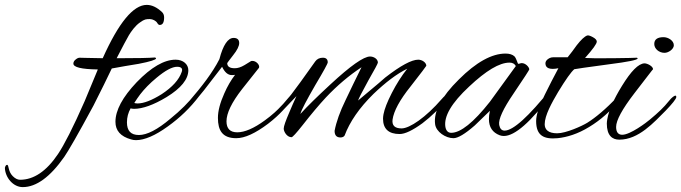

<svg xmlns="http://www.w3.org/2000/svg" viewBox="-263 -560 2785 785"><path d="M400 -510C379 -530 358 -540 337 -540C282 -540 222 -467 157 -322C92 -323 60 -324 63 -324C58 -324 53 -322 48 -318C41 -313 37 -307 37 -300C37 -285 70 -277 137 -276L83 -146C36 -39 -1 33 -26 70C-73 140 -125 175 -181 175C-191 175 -201 170 -211 160C-231 140 -226 114 -234 114C-238 114 -241 118 -243 126C-242 165 -210 205 -170 205C-115 205 -58 164 0 81C16 58 56 -11 119 -128C151 -191 176 -242 194 -280C231 -287 267 -293 304 -299C351 -308 375 -316 375 -321C375 -322 374 -324 371 -325C347 -323 299 -322 226 -322H214C239 -370 255 -401 264 -416C273 -431 290 -455 309 -468C328 -482 335 -482 350 -482C361 -482 375 -475 380 -466C383 -461 386 -458 390 -458C402 -458 408 -468 408 -489C408 -498 405 -505 400 -510Z M552 -168C557 -175 560 -180 560 -185C560 -189 558 -191 554 -191C549 -191 544 -187 538 -179C509 -142 475 -108 434 -75C381 -30 338 -8 305 -8C272 -8 256 -25 256 -60C256 -80 261 -99 271 -117C274 -116 279 -115 285 -115C320 -115 365 -131 418 -163C477 -199 507 -236 507 -273C507 -297 486 -316 455 -316C408 -316 355 -285 296 -224C238 -163 209 -109 209 -62C209 -26 230 -2 273 10C279 12 286 13 293 13C328 13 372 -6 423 -43C472 -78 515 -119 552 -168ZM480 -266C469 -234 442 -204 398 -175C358 -150 325 -137 299 -137C294 -137 289 -138 286 -139C294 -152 302 -163 310 -174C327 -196 349 -219 377 -242C413 -272 441 -287 461 -287C478 -287 485 -280 480 -266Z M925 -144C932 -152 934 -159 934 -162C934 -167 931 -169 927 -169C924 -169 920 -164 917 -161L893 -133C872 -110 849 -89 820 -68C775 -35 737 -19 707 -19C678 -19 663 -34 663 -64C663 -97 684 -141 727 -196L796 -283C800 -294 785 -311 769 -311C767 -311 765 -311 763 -310L737 -294C722 -285 709 -281 697 -281C676 -281 666 -288 666 -302C666 -303 674 -313 690 -334C707 -355 715 -372 715 -384C715 -398 707 -405 692 -405C669 -405 649 -376 634 -318C606 -263 562 -206 511 -147C506 -141 502 -136 499 -131C496 -126 494 -122 494 -118C494 -115 495 -114 499 -114C506 -114 530 -140 571 -191L645 -287C656 -264 669 -253 685 -253C689 -253 693 -253 698 -254C682 -233 667 -208 654 -178C637 -140 628 -107 628 -78C628 -27 646 5 703 5C738 5 781 -15 833 -54C859 -74 877 -91 893 -108Z M1565 -154C1570 -159 1574 -166 1574 -170C1574 -173 1572 -175 1568 -175C1561 -175 1551 -164 1543 -155C1478 -80 1412 -35 1379 -35C1351 -35 1339 -47 1342 -71C1347 -106 1371 -151 1416 -207C1459 -262 1480 -290 1480 -291C1480 -304 1463 -316 1447 -316C1420 -316 1375 -292 1312 -243C1312 -242 1275 -211 1201 -149C1203 -156 1217 -184 1243 -231C1269 -276 1282 -301 1282 -304C1282 -319 1265 -329 1250 -329C1224 -329 1170 -291 1088 -215C1035 -166 994 -126 965 -94C970 -112 991 -151 1026 -212C1060 -269 1077 -300 1077 -305C1077 -318 1070 -324 1057 -324C1044 -324 1033 -319 1026 -309C978 -241 945 -196 928 -174C905 -145 884 -123 864 -103C857 -96 856 -91 856 -89C856 -84 858 -82 861 -82C869 -82 886 -101 889 -104L949 -167C939 -145 929 -123 920 -101C905 -66 897 -44 897 -34C897 -22 910 1 929 1C933 1 948 -15 974 -48C1010 -94 1042 -132 1069 -161C1116 -211 1165 -252 1215 -285C1193 -240 1171 -196 1150 -151C1127 -104 1112 -62 1105 -25C1105 -7 1113 2 1129 2C1137 2 1143 -1 1146 -6C1167 -62 1206 -119 1264 -176C1313 -223 1359 -258 1402 -279C1379 -250 1358 -217 1339 -180C1320 -143 1309 -114 1305 -93C1304 -87 1303 -81 1303 -75C1303 -33 1326 -12 1371 -12C1393 -12 1424 -27 1464 -56C1502 -85 1533 -116 1565 -154Z M1992 -175C1998 -183 2001 -190 2001 -195C2001 -200 1999 -202 1996 -202C1994 -202 1992 -201 1990 -198C1898 -83 1835 -26 1800 -26C1788 -26 1781 -34 1778 -49C1774 -72 1794 -115 1837 -178C1880 -242 1902 -275 1901 -277C1900 -286 1886 -302 1870 -302C1865 -302 1861 -299 1856 -299C1853 -299 1849 -321 1840 -330C1832 -337 1820 -341 1804 -341C1748 -341 1684 -306 1613 -235C1542 -165 1509 -104 1516 -52C1520 -21 1559 5 1591 5C1609 5 1638 -12 1678 -47L1740 -107C1737 -94 1736 -83 1736 -73C1736 -40 1751 -18 1780 -7C1785 -5 1791 -4 1797 -4C1842 -4 1907 -61 1992 -175ZM1846 -290 1740 -144C1673 -59 1620 -17 1582 -17C1569 -17 1561 -25 1558 -41C1551 -84 1583 -139 1655 -206C1724 -271 1779 -304 1820 -304C1833 -304 1841 -299 1846 -290Z M2341 -324C2331 -323 2299 -323 2244 -322C2184 -321 2146 -322 2129 -323C2161 -359 2177 -381 2177 -390C2177 -396 2172 -402 2161 -408C2150 -414 2143 -416 2138 -415C2127 -411 2113 -398 2095 -375C2083 -358 2071 -342 2058 -326H2000C1994 -325 1991 -325 1991 -325C1987 -324 1982 -322 1978 -319C1971 -314 1967 -308 1967 -301C1967 -281 1985 -274 2020 -281C2001 -246 1983 -210 1965 -174C1941 -127 1929 -90 1929 -65C1929 -4 1962 10 2017 5C2055 1 2099 -12 2146 -41C2194 -70 2233 -106 2265 -145C2275 -157 2280 -166 2280 -171C2280 -174 2279 -175 2277 -175C2273 -175 2267 -170 2258 -161C2216 -116 2172 -79 2138 -58C2117 -45 2051 -15 2015 -15C1979 -15 1964 -30 1964 -52C1964 -88 1993 -140 2019 -184C2050 -235 2072 -266 2085 -277C2089 -278 2136 -285 2226 -297C2305 -307 2344 -315 2344 -321C2344 -322 2343 -323 2341 -324Z M2492 -375C2492 -394 2469 -408 2450 -408C2425 -408 2412 -399 2412 -380C2412 -361 2431 -344 2454 -344C2470 -344 2492 -359 2492 -375ZM2459 -108C2485 -135 2502 -156 2502 -163C2502 -167 2501 -169 2498 -169C2495 -169 2484 -163 2471 -146C2451 -121 2430 -101 2394 -71C2380 -59 2314 -9 2281 -9C2266 -9 2256 -18 2256 -41C2256 -68 2281 -114 2331 -179C2382 -245 2407 -278 2407 -277C2407 -289 2384 -301 2372 -301C2347 -300 2317 -269 2280 -209C2246 -154 2226 -108 2220 -73C2219 -67 2218 -61 2218 -55C2218 -6 2240 11 2269 11C2348 11 2410 -59 2459 -108Z"/></svg>

Font: AlexBrush
Style: Regular
Weight: 400
Designer: Robert E. Leuschke
Foundry: Robert E. Leuschke
Version: Version 1.001